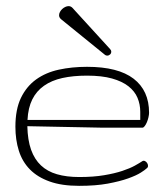

<svg xmlns="http://www.w3.org/2000/svg" viewBox="-20 -602 539 627"><path d="M238.8 -23.9Q285.2 -23.9 319.8 -29.8Q354.5 -35.6 379.4 -43.9Q404.3 -52.2 420.2 -61Q436 -69.8 444.8 -75.7Q448.7 -78.1 453.1 -76.2Q457.5 -74.2 460.4 -69.8Q463.4 -65.4 463.4 -60.3Q463.4 -55.2 458.5 -51.8Q454.1 -47.4 439.5 -38.1Q424.8 -28.8 398.2 -19.3Q371.6 -9.8 332 -2.4Q292.5 4.9 238.3 4.9Q181.6 4.9 142.1 -9.3Q102.5 -23.4 77.6 -48.8Q52.7 -74.2 41.5 -109.9Q30.3 -145.5 30.3 -188Q30.3 -244.6 48.3 -282.2Q66.4 -319.8 97.9 -342.5Q129.4 -365.2 172.1 -374.5Q214.8 -383.8 264.2 -383.8Q365.7 -383.8 416.3 -345Q466.8 -306.2 466.8 -233.9Q466.8 -227.5 464.8 -219Q462.9 -210.4 459.7 -202.9Q456.5 -195.3 452.6 -190.2Q448.7 -185.1 445.3 -185.1H311.5L69.3 -189.9Q70.3 -144.5 81.5 -113Q92.8 -81.5 113.8 -61.8Q134.8 -42 166 -33Q197.3 -23.9 238.8 -23.9ZM264.2 -355Q218.8 -355 183.6 -347.2Q148.4 -339.4 123.8 -322Q99.1 -304.7 85.4 -277.3Q71.8 -250 69.8 -210.4H438V-236.8Q438 -261.2 429 -282.7Q419.9 -304.2 399.4 -320.3Q378.9 -336.4 345.7 -345.7Q312.5 -355 264.2 -355ZM339.4 -441.9Q343.3 -438 343.3 -433.1Q343.3 -427.7 339.4 -424.1Q335.4 -420.4 330.1 -420.4Q325.7 -420.4 322.8 -422.9L180.2 -538.6Q172.9 -544.4 172.9 -552.2Q172.9 -557.6 175.8 -563Q178.7 -568.4 183.1 -572.5Q187.5 -576.7 193.1 -579.3Q198.7 -582 204.1 -582Q210.9 -582 216.3 -576.7Z"/></svg>

Font: Gruppo
Style: Regular
Weight: 400
Foundry: Vernon Adams
Version: Version 1.000